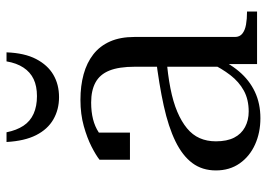

<svg xmlns="http://www.w3.org/2000/svg" viewBox="-132 -656 799 574"><g transform="rotate(-90 267.0 -369.5)"><path d="M383 -303 381 -271Q330 -267 289.5 -259Q249 -251 219.5 -238.5Q190 -226 170 -209.5Q150 -193 140.5 -171.5Q131 -150 131 -123Q131 -90 142 -68.5Q153 -47 173.5 -36Q194 -25 220 -25Q256 -25 282.5 -39.5Q309 -54 329 -80Q349 -106 364 -138L384 -129Q367 -86 340.5 -54.5Q314 -23 279 -6.5Q244 10 200 10Q157 10 121.5 -6Q86 -22 65 -52Q44 -82 44 -123Q44 -164 66 -193.5Q88 -223 131 -244Q174 -265 237.5 -279Q301 -293 383 -303ZM362 0V-99L354 -95V-365Q354 -413 342.5 -441.5Q331 -470 307 -483Q283 -496 247 -496Q192 -496 158 -473.5Q124 -451 102 -418Q104 -437 108.5 -450.5Q113 -464 120.5 -473Q128 -482 137.5 -485.5Q147 -489 157 -488V-380H76V-471Q90 -482 115.5 -495Q141 -508 176.5 -518Q212 -528 255 -528Q297 -528 331.5 -518.5Q366 -509 391 -489.5Q416 -470 429.5 -439.5Q443 -409 443 -367V-66Q443 -52 453 -44Q463 -36 480 -33Q497 -30 518 -30H519V0ZM263 -592Q301 -592 330 -609Q359 -626 377 -660.5Q395 -695 397 -749H370Q365 -719 351.5 -698.5Q338 -678 317 -668Q296 -658 266 -658Q236 -658 213.5 -668Q191 -678 177.5 -698.5Q164 -719 158 -749H129Q132 -695 149.5 -660.5Q167 -626 196.5 -609Q226 -592 263 -592Z"/></g></svg>

Font: Roboto Serif 144pt
Style: Regular
Weight: 400
Version: Version 1.008